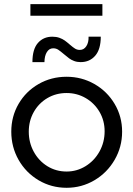

<svg xmlns="http://www.w3.org/2000/svg" viewBox="-20 -894 641 922"><path d="M34.2 -261.7Q34.2 -335 69.3 -395.3Q104.5 -455.6 165.3 -490.5Q226.1 -525.4 299.8 -525.4Q372.1 -525.4 433.3 -490.5Q494.6 -455.6 530.5 -395Q566.4 -334.5 566.4 -261.7Q566.4 -188.5 530.5 -126.5Q494.6 -64.5 433.3 -28.3Q372.1 7.8 299.8 7.8Q226.6 7.8 165.5 -28.3Q104.5 -64.5 69.3 -126.2Q34.2 -188 34.2 -261.7ZM482.4 -263.7Q482.4 -314.9 457.8 -356.9Q433.1 -398.9 391.4 -423.1Q349.6 -447.3 299.8 -447.3Q249 -447.3 207.5 -422.9Q166 -398.4 142.1 -356Q118.2 -313.5 118.2 -261.7Q118.2 -209.5 142.1 -165.5Q166 -121.6 207.5 -95.9Q249 -70.3 299.8 -70.3Q349.1 -70.3 391.1 -96.2Q433.1 -122.1 457.8 -166.5Q482.4 -210.9 482.4 -263.7ZM231.4 -717.8Q250.5 -717.8 265.4 -712.4Q280.3 -707 290.5 -699.7Q300.8 -692.4 315.4 -679.7Q330.6 -666.5 340.6 -660.4Q350.6 -654.3 363.3 -654.3Q382.8 -654.3 394.5 -672.1Q406.2 -689.9 405.3 -717.8H463.9Q463.9 -657.2 437.3 -626.5Q410.6 -595.7 367.2 -595.7Q350.1 -595.7 335.9 -601.1Q321.8 -606.4 312 -613.8Q302.2 -621.1 287.1 -633.8Q270 -648.4 259.5 -655.3Q249 -662.1 235.4 -662.1Q216.3 -662.1 205.1 -644Q193.8 -626 193.4 -595.7H135.7Q135.7 -657.7 162.1 -687.7Q188.5 -717.8 231.4 -717.8ZM126 -874H471.7V-818.4H126Z"/></svg>

Font: Reddit Sans Chocolate
Style: Regular
Weight: 400
Designer: Stephen Hutchings
Foundry: Reddit
Version: Version 1.013